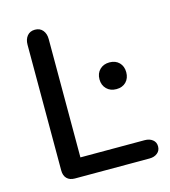

<svg xmlns="http://www.w3.org/2000/svg" viewBox="-103 -757 744 840"><g transform="rotate(-15 269.5 -337.0)"><path d="M84.1 -49.6V-619Q84.1 -643.2 96.8 -658.7Q109.5 -674.1 132 -674.1Q154.6 -674.1 167.3 -658.7Q180 -643.2 180 -619V-82.9H471Q492.6 -82.9 506.6 -71.9Q520.7 -61 520.7 -41.9Q520.7 -22.5 506.6 -11.3Q492.6 0 471 0H133Q109.9 0 97 -12.9Q84.1 -25.8 84.1 -49.6ZM348.9 -391Q348.9 -418.1 365.8 -434.8Q382.7 -451.6 410.1 -451.6Q437.3 -451.6 453.8 -434.8Q470.2 -418.1 470.2 -391.1Q470.2 -364 453.8 -347.2Q437.3 -330.5 410.1 -330.5Q382.7 -330.5 365.8 -347.4Q348.9 -364.4 348.9 -391Z"/></g></svg>

Font: SN Pro Thin
Style: Regular
Weight: 200
Designer: Tobias Whetton
Foundry: Supernotes
Version: Version 1.003;Glyphs 3.3 (3324)